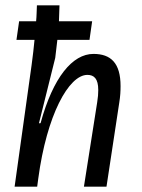

<svg xmlns="http://www.w3.org/2000/svg" viewBox="-20 -703 535 723"><path d="M35 0H120L124 -30C156 -270 239 -421 309 -421C334 -421 350 -407 350 -364C350 -351 349 -336 346 -318L296 0H381L429 -316C433 -340 434 -360 434 -379C434 -466 397 -500 332 -500C253 -500 180 -412 133 -240L130 -238L127 -240L188 -485L196 -553H317L327 -623H202L204 -683H119C118 -663 118 -643 116 -623H52L42 -553H110C107 -524 104 -493 99 -458Z"/></svg>

Font: Ropa Sans
Style: Italic
Weight: 400
Designer: Botio Nikoltchev
Foundry: Botjo Nikoltchev
Version: Version 1.002